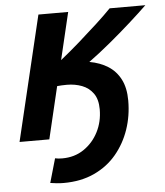

<svg xmlns="http://www.w3.org/2000/svg" viewBox="-52 -570 691 803"><g transform="rotate(-5 294.0 -168.5)"><path d="M183 187Q169 187 154 185.5Q139 184 127 182L156 81Q169 84 186 84Q238 84 277 57.5Q316 31 338 -12Q360 -55 360 -107Q360 -149 342 -174Q324 -199 295 -210Q266 -221 232 -221Q221 -221 210.5 -220.5Q200 -220 191 -219L139 0H14L139 -524H264L217 -326Q256 -357 297 -393Q338 -429 375 -463Q412 -497 438 -524H588Q557 -494 514 -455.5Q471 -417 424.5 -378.5Q378 -340 334 -308Q379 -300 412 -279Q445 -258 463.5 -222Q482 -186 482 -133Q482 -69 462.5 -12Q443 45 405.5 90Q368 135 312 161Q256 187 183 187Z"/></g></svg>

Font: Ubuntu Sans Mono SemiBold
Style: Italic
Weight: 600
Italic angle: -13.5°
Monospace: yes
Designer: Dalton Maag Ltd
Foundry: Dalton Maag Ltd
Version: Version 1.006